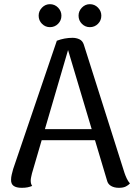

<svg xmlns="http://www.w3.org/2000/svg" viewBox="-20 -888 642 919"><path d="M327 -707Q345 -707 360 -700Q375 -693 381 -675L576 -60Q580 -48 586.5 -34Q593 -20 602 -10Q595 -2 582.5 4.5Q570 11 549 11Q527 11 511.5 2Q496 -7 492 -25L299 -671L312 -670L133 -58Q131 -49 129 -40Q127 -31 127 -23Q127 -15 129 -8.5Q131 -2 134 2Q124 6 112.5 8.5Q101 11 84 11Q58 11 45 1.5Q32 -8 33 -29Q33 -39 36 -52Q39 -65 43 -79L252 -693Q289 -707 327 -707ZM159 -270H479V-217H159ZM219 -758Q197 -758 181 -774Q165 -790 165 -813Q165 -835 181 -851.5Q197 -868 219 -868Q242 -868 258 -851.5Q274 -835 274 -813Q274 -790 258 -774Q242 -758 219 -758ZM410 -758Q388 -758 372 -774Q356 -790 356 -813Q356 -835 372 -851.5Q388 -868 410 -868Q433 -868 449 -851.5Q465 -835 465 -813Q465 -790 449 -774Q433 -758 410 -758Z"/></svg>

Font: Arima Medium
Style: Regular
Weight: 500
Designer: Joana Correia and Natanael Gama
Foundry: NDISCOVER
Version: Version 1.101;gftools[0.9.23]